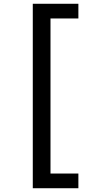

<svg xmlns="http://www.w3.org/2000/svg" viewBox="-20 -841 540 1019"><path d="M154 158V-821H396V-743H248V80H396V158Z"/></svg>

Font: Panamera Medium
Style: Regular
Weight: 500
Designer: Bastien Sozeau
Foundry: NBR — Bastien Sozeau
Version: Version 3.002; ttfautohint (v1.8.4.7-5d5b);gftools[0.9.33]